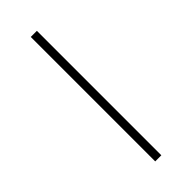

<svg xmlns="http://www.w3.org/2000/svg" viewBox="-185 -552 576 576"><g transform="rotate(-45 103.5 -264.0)"><path d="M116 0H90V-528H116Z"/></g></svg>

Font: Noto Sans Myanmar Thin
Style: Regular
Weight: 100
Designer: Monotype Design Team
Foundry: Monotype Imaging Inc.
Version: Version 2.107; ttfautohint (v1.8.4.7-5d5b)